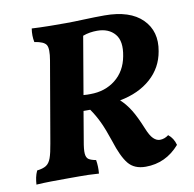

<svg xmlns="http://www.w3.org/2000/svg" viewBox="-78 -759 856 847"><g transform="rotate(-10 350.5 -335.5)"><path d="M444 -680Q558 -680 613 -625Q668 -570 652 -483Q640 -411 586 -363Q532 -315 447 -299Q472 -276 491.5 -244.5Q511 -213 533 -159Q547 -124 561 -110.5Q575 -97 590 -97Q611 -97 629 -111Q652 -93 660 -62Q598 9 508 9Q457 9 430.5 -23.5Q404 -56 381 -129Q363 -183 347 -217Q331 -251 310 -281Q295 -281 280 -281L258 -151Q251 -113 252.5 -94.5Q254 -76 264.5 -69Q275 -62 297 -58Q302 -29 299 3Q272 1 252 0.5Q232 0 212.5 0Q193 0 165 0Q120 0 85.5 0.5Q51 1 19 3Q20 -13 23 -28Q26 -43 33 -58Q59 -61 73.5 -70Q88 -79 96 -101Q104 -123 111 -166L173 -526Q182 -578 171.5 -595Q161 -612 119 -618Q113 -647 118 -679Q154 -677 191 -676.5Q228 -676 270 -676Q303 -676 352 -678Q401 -680 444 -680ZM400 -619Q384 -619 368 -616.5Q352 -614 336 -608L292 -350Q301 -349 308.5 -349Q316 -349 323 -349Q389 -349 435.5 -386Q482 -423 494 -488Q507 -554 479.5 -586.5Q452 -619 400 -619Z"/></g></svg>

Font: Vollkorn
Style: Bold Italic
Weight: 700
Italic angle: -11°
Designer: Friedrich Althausen
Foundry: Friedrich Althausen
Version: Version 5.000; ttfautohint (v1.8.3)